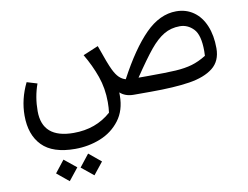

<svg xmlns="http://www.w3.org/2000/svg" viewBox="-91 -579 1486 1152"><g transform="rotate(-10 652.0 -2.5)"><path d="M1249 -189Q1249 -111 1197 -70Q1145 -29 1052.5 -14.5Q960 0 816 0H712Q661 0 629 -29V-10Q629 80 583 140.5Q537 201 464.5 230Q392 259 310 259Q174 259 109.5 193Q45 127 45 10Q45 -90 92 -186L155 -167Q127 -90 127 -3Q127 163 318 163Q454 163 547 80Q551 51 551 16Q551 -68 525 -141.5Q499 -215 457 -286L550 -325Q590 -209 608 -173Q624 -140 641.5 -123Q659 -106 681 -100Q772 -271 860.5 -360Q949 -449 1049 -449Q1109 -449 1154.5 -417Q1200 -385 1224.5 -326Q1249 -267 1249 -189ZM1174 -185Q1174 -283 1138.5 -320Q1103 -357 1055 -357Q1001 -357 958 -331.5Q915 -306 871.5 -253Q828 -200 758 -96H816Q928 -96 985 -99.5Q1042 -103 1085 -115.5Q1128 -128 1173 -156Q1174 -166 1174 -185ZM322 375 381 300 455 361 396 435ZM171 384 229 310 303 370 244 444Z"/></g></svg>

Font: FiraGO
Style: Italic
Weight: 400
Italic angle: -8°
Designer: bBox Type GmbH
Foundry: bBox Type GmbH
Version: Version 1.001